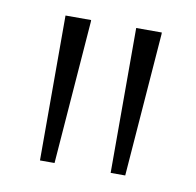

<svg xmlns="http://www.w3.org/2000/svg" viewBox="-49 -858 438 428"><g transform="rotate(10 170.0 -644.0)"><path d="M125 -808V-804L100 -480H67V-808ZM285 -808V-804L260 -480H227V-808Z"/></g></svg>

Font: Encode Sans Narrow
Style: Light
Weight: 300
Designer: Pablo Impallari, Andres Torresi
Foundry: Pablo Impallari, Andres Torresi
Version: Version 1.000; ttfautohint (v1.00) -l 8 -r 50 -G 200 -x 14 -